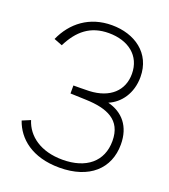

<svg xmlns="http://www.w3.org/2000/svg" viewBox="-137 -834 835 948"><g transform="rotate(20 280.5 -360.0)"><path d="M284 15C441 15 531 -69 531 -196C531 -291 481 -349 402 -369C462 -394 508 -456 508 -542C508 -668 408 -735 289 -735C171 -735 88 -670 45 -574L89 -557C132 -643 191 -693 288 -693C390 -693 463 -638 463 -542C463 -455 402 -396 294 -391C272 -390 216 -390 211 -390V-348C220 -348 220 -348 294 -345C404 -341 486 -310 486 -198C486 -90 409 -27 285 -27C171 -27 97 -81 73 -158L30 -140C59 -55 140 15 284 15Z"/></g></svg>

Font: Hauora ExtraLight
Style: Regular
Weight: 200
Designer: Mikhail Sharanda
Foundry: WCYS & Co.
Version: Version 1.010